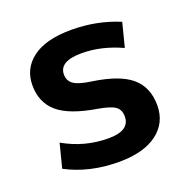

<svg xmlns="http://www.w3.org/2000/svg" viewBox="-102 -629 729 738"><g transform="rotate(-20 262.5 -260.0)"><path d="M434 -394Q351 -432 271 -432Q179 -432 179 -378Q179 -352 199 -338Q219 -324 269 -317Q380 -301 428 -259.5Q476 -218 476 -145Q476 -73 420.5 -31.5Q365 10 264 10Q143 10 49 -40L74 -138Q159 -89 257 -89Q344 -89 344 -147Q344 -174 326 -187.5Q308 -201 256 -210Q146 -228 98.5 -269Q51 -310 51 -380Q51 -449 105.5 -489.5Q160 -530 264 -530Q368 -530 459 -492Z"/></g></svg>

Font: Mplus 1p Bold
Style: Bold
Weight: 700
Version: Version 1.061